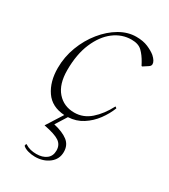

<svg xmlns="http://www.w3.org/2000/svg" viewBox="-174 -545 766 869"><g transform="rotate(30 208.5 -110.0)"><path d="M151 240Q133 240 114.5 235Q96 230 86 220L88 210H91Q105 219 119.5 222.5Q134 226 150 226Q182 226 202 211Q222 196 222 167Q222 137 199 121.5Q176 106 118 95L172 10Q105 6 72.5 -41.5Q40 -89 40 -160Q40 -218 60.5 -272Q81 -326 115.5 -368.5Q150 -411 192 -435.5Q234 -460 278 -460Q314 -460 339.5 -449Q365 -438 381 -425Q403 -405 403 -389Q403 -380 394 -374L368 -357H364L356 -372Q340 -401 321 -419.5Q302 -438 266 -438Q216 -438 174.5 -406.5Q133 -375 107.5 -315.5Q82 -256 82 -173Q82 -100 116 -61Q150 -22 205 -22Q252 -22 289 -54.5Q326 -87 353 -139H355L361 -134Q348 -100 324 -67.5Q300 -35 266.5 -13.5Q233 8 191 10L154 69Q202 80 228 100Q254 120 254 156Q254 194 224 217Q194 240 151 240Z"/></g></svg>

Font: Spectral ExtraLight
Style: Italic
Weight: 275
Italic angle: -10°
Designer: Jean-Baptiste Levee
Foundry: Production Type
Version: Version 2.001